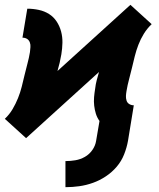

<svg xmlns="http://www.w3.org/2000/svg" viewBox="-37 -556 657 795"><path d="M234 219V111H235Q255 111 275.5 107.5Q296 104 314.5 93.5Q333 83 345.5 65Q358 47 361 27L375 -55Q365 -69 360 -85Q355 -101 353 -118.5Q351 -136 352.5 -153.5Q354 -171 357 -189Q359 -207 363.5 -224Q368 -241 373 -258L71 16L27 -24L-17 -64Q2 -82 15 -104Q28 -126 37.5 -149.5Q47 -173 53 -197Q59 -221 64.5 -244.5Q70 -268 76.5 -292Q83 -316 87 -340Q88 -351 89 -361Q90 -371 86.5 -380.5Q83 -390 75 -395Q67 -400 56 -400L76 -520Q100 -520 123.5 -515Q147 -510 166 -498Q185 -486 197.5 -467Q210 -448 216 -425.5Q222 -403 221.5 -379Q221 -355 217 -331Q214 -313 210 -296Q206 -279 201 -262L503 -536L547 -496L591 -456Q572 -438 558.5 -416Q545 -394 536 -370.5Q527 -347 521 -323Q515 -299 509.5 -275.5Q504 -252 497.5 -228Q491 -204 487 -180Q485 -169 484.5 -159Q484 -149 487 -139.5Q490 -130 498.5 -125Q507 -120 517 -120L493 27Q488 55 477 83Q466 111 446.5 134Q427 157 401.5 174Q376 191 348 201Q320 211 291.5 215Q263 219 235 219Z"/></svg>

Font: Iosevka SS04 Hv Ex Obl
Style: Regular
Weight: 900
Width: 7
Italic angle: -9°
Monospace: yes
Designer: Belleve Invis
Foundry: Belleve Invis
Version: Version 19.0.0; ttfautohint (v1.8.4)